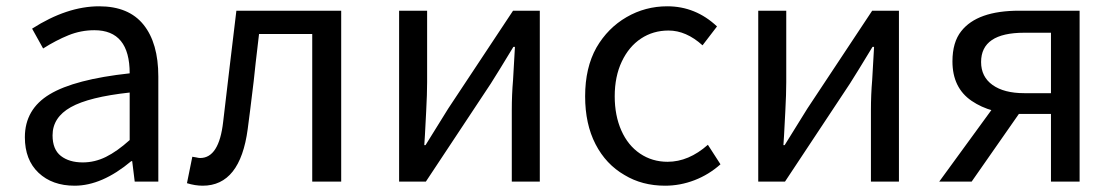

<svg xmlns="http://www.w3.org/2000/svg" viewBox="-20 -577 3542 610"><path d="M59 -141Q59 -230 138 -277.5Q217 -325 392 -344Q392 -481 280 -481Q237 -481 197.5 -465Q158 -449 117 -423L82 -486Q193 -557 295 -557Q389 -557 436 -498.5Q483 -440 483 -334V0H408L400 -65H397Q304 13 217 13Q146 13 102.5 -28Q59 -69 59 -141ZM392 -132V-283Q263 -269 205 -236.5Q147 -204 147 -147Q147 -102 173.5 -81.5Q200 -61 243 -61Q281 -61 316.5 -78.5Q352 -96 392 -132Z M574 5 591 -79 603 -77Q611 -75 616 -75Q676 -75 689 -190L710 -368L731 -543H1064V0H972V-469H803Q790 -360 786 -319Q773 -211 767 -167Q743 13 624 13Q600 13 574 5Z M1248 -543H1337V-316Q1337 -279 1334 -223Q1331 -167 1330 -147L1328 -116H1332L1404 -232L1610 -543H1695V0H1606V-227Q1606 -276 1610 -323L1616 -428H1611Q1562 -347 1539 -311L1333 0H1248Z M1964 -21Q1905 -55 1872 -119Q1839 -183 1839 -271Q1839 -362 1875 -426Q1911 -488 1970.5 -522.5Q2030 -557 2100 -557Q2190 -557 2258 -493L2212 -433Q2160 -480 2104 -480Q2055 -480 2016.5 -454.5Q1978 -429 1955.5 -381.5Q1933 -334 1933 -271Q1933 -210 1954 -162.5Q1975 -115 2013.5 -89Q2052 -63 2101 -63Q2168 -63 2229 -117L2269 -55Q2232 -22 2186.5 -4.5Q2141 13 2093 13Q2020 13 1964 -21Z M2389 -543H2478V-316Q2478 -279 2475 -223Q2472 -167 2471 -147L2469 -116H2473L2545 -232L2751 -543H2836V0H2747V-227Q2747 -276 2751 -323L2757 -428H2752Q2703 -347 2680 -311L2474 0H2389Z M3319 -215H3219Q3128 -215 3067 -256.5Q3006 -298 3006 -382Q3006 -443 3034 -478Q3085 -543 3218 -543H3410V0H3319ZM3319 -473H3234Q3097 -473 3097 -380Q3097 -333 3133.5 -307Q3170 -281 3234 -281H3319ZM3155 -262 3231 -235 3067 0H2964Z"/></svg>

Font: Merged Yaku Han JP
Style: Regular
Weight: 400
Designer: Ryoko NISHIZUKA 西塚涼子 (kana, bopomofo & ideographs); Paul D. Hunt (Latin, Greek & Cyrillic); Sandoll Communications 산돌커뮤니
Foundry: Adobe
Version: Version 2.004